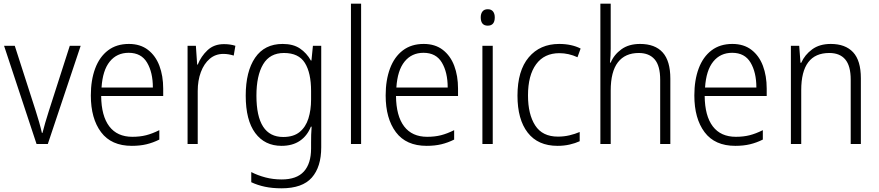

<svg xmlns="http://www.w3.org/2000/svg" viewBox="-20 -780 4760 1040"><path d="M178 0 2 -532H60L173 -181Q183 -150 192 -118.5Q201 -87 207 -60H210Q216 -84 225 -115Q234 -146 244 -177L358 -532H417L239 0Z M678 -542Q740 -542 781.5 -510Q823 -478 843.5 -423.5Q864 -369 864 -300V-260H528Q529 -152 572 -95.5Q615 -39 697 -39Q738 -39 771.5 -47.5Q805 -56 843 -75V-24Q809 -7 773.5 1.5Q738 10 694 10Q583 10 527.5 -64Q472 -138 472 -263Q472 -346 495.5 -409Q519 -472 565 -507Q611 -542 678 -542ZM677 -494Q613 -494 574.5 -446.5Q536 -399 530 -306H808Q808 -388 776.5 -441Q745 -494 677 -494Z M1193 -541Q1227 -541 1255 -532L1246 -479Q1233 -483 1219 -485.5Q1205 -488 1190 -488Q1147 -488 1116 -461.5Q1085 -435 1068 -389.5Q1051 -344 1051 -287V0H996V-532H1041L1048 -430H1051Q1069 -475 1104 -508Q1139 -541 1193 -541Z M1511 -542Q1568 -542 1604.5 -517.5Q1641 -493 1664 -452H1667L1675 -532H1720V18Q1720 124 1669 182Q1618 240 1505 240Q1455 240 1415 231.5Q1375 223 1341 207V152Q1376 170 1417.5 181Q1459 192 1506 192Q1587 192 1626 149Q1665 106 1665 24V-8Q1665 -28 1665.5 -49.5Q1666 -71 1668 -94H1664Q1644 -44 1604 -17Q1564 10 1505 10Q1414 10 1362.5 -59.5Q1311 -129 1311 -262Q1311 -393 1362 -467.5Q1413 -542 1511 -542ZM1518 -493Q1442 -493 1405.5 -432Q1369 -371 1369 -262Q1369 -38 1514 -38Q1570 -38 1603 -65Q1636 -92 1650.5 -138Q1665 -184 1665 -241V-287Q1665 -385 1631.5 -439Q1598 -493 1518 -493Z M1936 0H1881V-760H1936Z M2275 -542Q2337 -542 2378.5 -510Q2420 -478 2440.5 -423.5Q2461 -369 2461 -300V-260H2125Q2126 -152 2169 -95.5Q2212 -39 2294 -39Q2335 -39 2368.5 -47.5Q2402 -56 2440 -75V-24Q2406 -7 2370.5 1.5Q2335 10 2291 10Q2180 10 2124.5 -64Q2069 -138 2069 -263Q2069 -346 2092.5 -409Q2116 -472 2162 -507Q2208 -542 2275 -542ZM2274 -494Q2210 -494 2171.5 -446.5Q2133 -399 2127 -306H2405Q2405 -388 2373.5 -441Q2342 -494 2274 -494Z M2622 -730Q2641 -730 2650.5 -718Q2660 -706 2660 -686Q2660 -641 2622 -641Q2584 -641 2584 -686Q2584 -706 2593.5 -718Q2603 -730 2622 -730ZM2649 -532V0H2593V-532Z M3000 10Q2894 10 2838.5 -61.5Q2783 -133 2783 -262Q2783 -397 2844 -469.5Q2905 -542 3009 -542Q3043 -542 3072.5 -535.5Q3102 -529 3125 -517L3108 -470Q3060 -492 3010 -492Q2928 -492 2884 -432Q2840 -372 2840 -263Q2840 -161 2879 -100.5Q2918 -40 3002 -40Q3035 -40 3064.5 -47Q3094 -54 3120 -65V-15Q3096 -4 3065.5 3Q3035 10 3000 10Z M3288 -517Q3288 -496 3287 -478Q3286 -460 3284 -441H3288Q3306 -484 3346 -513Q3386 -542 3447 -542Q3528 -542 3569.5 -496Q3611 -450 3611 -354V0H3556V-348Q3556 -424 3526 -458.5Q3496 -493 3440 -493Q3366 -493 3327 -442.5Q3288 -392 3288 -289V0H3232V-760H3288Z M3947 -542Q4009 -542 4050.5 -510Q4092 -478 4112.5 -423.5Q4133 -369 4133 -300V-260H3797Q3798 -152 3841 -95.5Q3884 -39 3966 -39Q4007 -39 4040.5 -47.5Q4074 -56 4112 -75V-24Q4078 -7 4042.5 1.5Q4007 10 3963 10Q3852 10 3796.5 -64Q3741 -138 3741 -263Q3741 -346 3764.5 -409Q3788 -472 3834 -507Q3880 -542 3947 -542ZM3946 -494Q3882 -494 3843.5 -446.5Q3805 -399 3799 -306H4077Q4077 -388 4045.5 -441Q4014 -494 3946 -494Z M4480 -542Q4559 -542 4601 -497Q4643 -452 4643 -356V0H4588V-349Q4588 -423 4558.5 -458Q4529 -493 4472 -493Q4320 -493 4320 -292V0H4264V-532H4309L4316 -440H4320Q4339 -483 4379 -512.5Q4419 -542 4480 -542Z"/></svg>

Font: Noto Sans Georgian SemiCondensed Light
Style: Regular
Weight: 300
Width: 4
Designer: Monotype Design Team, Akaki Razmadze
Foundry: Google LLC
Version: Version 2.005; ttfautohint (v1.8.4.7-5d5b)